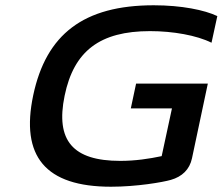

<svg xmlns="http://www.w3.org/2000/svg" viewBox="-20 -699 844 728"><path d="M782 -537 804 -638C756 -661 668 -679 563 -679C297 -679 155 -569 106 -338C57 -106 152 9 401 9C498 9 597 -8 628 -17C670 -29 699 -56 708 -99L768 -382H496L476 -288H632L593 -107C546 -97 493 -89 436 -89C256 -89 190 -166 225 -336C260 -506 359 -581 549 -581C636 -581 726 -565 782 -537Z"/></svg>

Font: LT Wave Medium
Style: Italic
Weight: 500
Designer: Daniel Lyons
Version: Version 2.5 (Glyphs App)